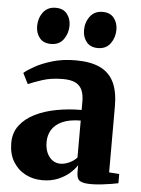

<svg xmlns="http://www.w3.org/2000/svg" viewBox="-55 -820 644 875"><g transform="rotate(5 267.0 -383.0)"><path d="M172 11Q128 11 92.8 -7.8Q57.5 -26.5 36.8 -61.5Q16 -96.5 16 -146Q16 -193 41.5 -226.5Q67 -260 110.2 -281.5Q153.5 -303 208.5 -313.2Q263.5 -323.5 322.5 -323.5V-362Q322.5 -392.5 313.5 -413.8Q304.5 -435 283.2 -445.8Q262 -456.5 225.5 -456.5Q171.5 -456.5 131 -443Q90.5 -429.5 67.5 -419.5L43 -468.5Q57.5 -481.5 90.2 -500Q123 -518.5 170.5 -532.5Q218 -546.5 276 -546.5Q344.5 -546.5 387.8 -526Q431 -505.5 451.5 -463Q472 -420.5 472 -354V-51L518.5 -47.5V-5.5Q507.5 -3 486.5 0.5Q465.5 4 441 6.8Q416.5 9.5 394 9.5Q358.5 9.5 343.5 0.2Q328.5 -9 328.5 -39V-71.5Q317.5 -53.5 295.8 -34.2Q274 -15 242.8 -2Q211.5 11 172 11ZM247.5 -71Q266 -71 287.5 -80.8Q309 -90.5 322.5 -106V-275Q270.5 -274.5 238.2 -259.8Q206 -245 191 -220.2Q176 -195.5 176 -164.5Q176 -135.5 185.2 -114.8Q194.5 -94 210.5 -82.5Q226.5 -71 247.5 -71ZM156 -611Q122 -611 104.5 -633Q87 -655 87 -686.5Q87 -723 107.2 -750Q127.5 -777 164 -777H165Q199 -777 216.5 -755Q234 -733 234 -701.5Q234 -666 214.2 -638.5Q194.5 -611 157 -611ZM370.5 -611Q337 -611 319.2 -633Q301.5 -655 301.5 -686.5Q301.5 -723 321.8 -750Q342 -777 379 -777H379.5Q413.5 -777 431 -755Q448.5 -733 448.5 -701.5Q448.5 -666 428.8 -638.5Q409 -611 371.5 -611Z"/></g></svg>

Font: Merriweather 72pt ExtraBold
Style: Regular
Weight: 800
Version: Version 2.100